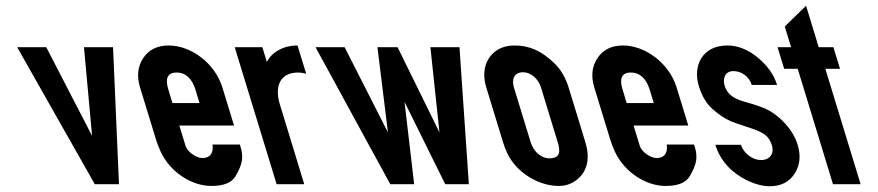

<svg xmlns="http://www.w3.org/2000/svg" viewBox="-20 -640 3049 667"><path d="M309.3 0H393.3L372.7 -476H271.7L299.9 -168L140.7 -476H39.7Z M682.5 -91C662.9 -91 631.2 -111.7 624.7 -133L603 -204H793L752.6 -336C726.8 -420.6 643.5 -482 566 -482C526.6 -482 497.2 -467.5 477.8 -438.5C458.3 -409.5 454.6 -375.3 466.6 -336L522 -155C526.2 -141 531.7 -126.8 538.4 -112.5C572 -41 646.6 6 714.2 6C756.8 6 784.8 -5.2 797.9 -27.5C811.1 -49.8 818.6 -68.3 820.5 -83C822.3 -97.7 821 -112.3 816.5 -127L813.1 -138H718.1C722 -114.3 714.4 -91 682.5 -91ZM593.7 -388C627.7 -388 648.4 -362.8 658.8 -329L673.1 -282H579.1L564.8 -329C554.6 -362.2 558 -388 593.7 -388Z M1043.6 -384 1013.6 -482C960.1 -482 922.2 -455.4 907 -425L891.4 -476H795.4L941 0H1037L951.7 -279C935.2 -332.7 947.9 -388 1015.3 -388C1024.5 -388 1034.7 -386.3 1043.6 -384Z M1526.8 0H1608.8L1576.2 -476H1475.2L1506.7 -180L1361.2 -476H1291.2L1327.7 -180L1177.2 -476H1076.2L1335.8 0H1418.8L1385.3 -286Z M1669.4 -336 1727.5 -146C1731.8 -132 1736.7 -119.2 1742.3 -107.5C1775.6 -37.6 1853.8 6 1921 6C1941.6 6 1960.3 0.5 1976.9 -10.5C2015.3 -35.9 2033.3 -81.1 2013.5 -146L1955.4 -336C1944.6 -371.3 1927.5 -400 1904.1 -422C1861.3 -462.2 1821.5 -482 1766.8 -482C1744.8 -482 1725.8 -477.2 1709.7 -467.5C1669.5 -443.3 1651.2 -395.5 1669.4 -336ZM1797.2 -389C1824.6 -389 1850.3 -365.9 1859.4 -336L1916.9 -148C1926.2 -117.7 1929.4 -90 1888.6 -90C1859.1 -90 1833.3 -114.1 1823.5 -146L1765.4 -336C1757.3 -362.6 1764.5 -389 1797.2 -389Z M2260.5 -91C2240.9 -91 2209.2 -111.7 2202.7 -133L2181 -204H2371L2330.6 -336C2304.8 -420.6 2221.5 -482 2144 -482C2104.6 -482 2075.2 -467.5 2055.8 -438.5C2036.3 -409.5 2032.6 -375.3 2044.6 -336L2100 -155C2104.2 -141 2109.7 -126.8 2116.4 -112.5C2150 -41 2224.6 6 2292.2 6C2334.8 6 2362.8 -5.2 2375.9 -27.5C2389.1 -49.8 2396.6 -68.3 2398.5 -83C2400.3 -97.7 2399 -112.3 2394.5 -127L2391.1 -138H2296.1C2300 -114.3 2292.4 -91 2260.5 -91ZM2171.7 -388C2205.7 -388 2226.4 -362.8 2236.8 -329L2251.1 -282H2157.1L2142.8 -329C2132.6 -362.2 2136 -388 2171.7 -388Z M2623.3 -84C2595.4 -84 2563.4 -106.5 2554.1 -137H2465.1C2473.4 -109.7 2487.4 -85.2 2507 -63.5C2543.3 -23.5 2604.3 7 2654.1 7C2692.8 7 2721.5 -7.5 2740.3 -36.5C2759.1 -65.5 2762.6 -99.3 2750.8 -138C2740.3 -172.1 2716.3 -205.7 2686.8 -231C2656.1 -257.3 2637.4 -264.3 2599.3 -277L2565.2 -287C2535.4 -295.8 2507.8 -308 2497.4 -342C2490 -366.1 2498 -393 2527.8 -393C2555.3 -393 2582.4 -374.7 2591.5 -345H2679.5C2668.7 -380.3 2646.3 -412 2612.4 -440C2578.5 -468 2543.3 -482 2506.6 -482C2419.2 -482 2386.3 -410.8 2407.7 -341C2418.3 -306.3 2434.1 -279.8 2455 -261.5C2496.5 -225.1 2518.4 -217.7 2566.2 -202L2587.3 -195C2608.7 -188.3 2625.2 -180.8 2636.7 -172.5C2648.3 -164.2 2656.7 -151.3 2662 -134C2669.9 -108 2655.7 -84 2623.3 -84Z M2873.8 0H2969.8L2847.2 -401H2898.2L2875.2 -476H2824.2L2780.2 -620L2706.2 -548L2728.2 -476H2681.2L2704.2 -401H2751.2Z"/></svg>

Font: Din Kursivschrift
Style: LeftEng
Weight: 400
Version: Version 1.089